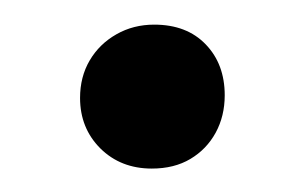

<svg xmlns="http://www.w3.org/2000/svg" viewBox="-20 -357 246 159"><path d="M105.7 -217.4Q80 -217.4 63.1 -234.1Q46.3 -250.9 46.3 -275.9Q46.3 -293.4 54.3 -307Q62.3 -320.6 76.4 -328.6Q90.4 -336.6 107.7 -336.6Q134.7 -336.6 150.4 -320.2Q166.1 -303.9 166.1 -278.1Q166.1 -260.9 158.6 -247.1Q151.1 -233.4 137.7 -225.4Q124.3 -217.4 105.7 -217.4Z"/></svg>

Font: Mona Sans ExtraLight
Style: Italic
Weight: 200
Italic angle: -11.6951°
Designer: Deni Anggara
Foundry: GitHub
Version: Version 2.000